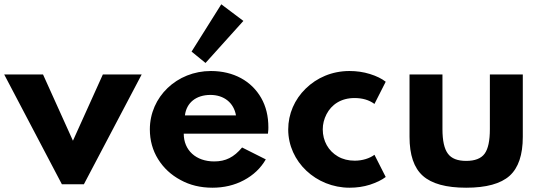

<svg xmlns="http://www.w3.org/2000/svg" viewBox="-26 -859 2536 895"><path d="M365 0 634.5 -512H453.5L314 -203L174.5 -512H-6.5L262.5 0Z M1108.5 -761.5 1005.5 -839 867 -618.5 932 -565.5ZM964 16C1018 16 1067 4.5 1111 -19C1155 -42.5 1189 -74.5 1213 -116L1102.5 -171.5C1064.5 -126 1026 -106.5 972.5 -106.5C887.5 -106.5 830.5 -158.5 830.5 -236H1223C1225 -253.5 1225 -256.5 1225 -265C1225 -317.5 1214 -363 1191.5 -402.5C1146.5 -481 1063.5 -528 957 -528C798.5 -528 672.5 -407.5 672.5 -256C672.5 -204.5 685.5 -158 711 -117C736.5 -76 771.5 -43.5 815.5 -20C859 4 908.5 16 964 16ZM836 -321C843 -380 888 -416.5 955 -416.5C1018 -416.5 1064 -380 1074 -321Z M1603.5 16C1637 16 1668.5 11.5 1698.5 2C1728.5 -8 1753 -19.5 1772 -34L1719.5 -137.5C1697.5 -121 1664 -110 1627.5 -110C1598 -110 1572 -116.5 1549.5 -129.5C1504.5 -155.5 1478.5 -202 1478.5 -256C1478.5 -280.5 1484.5 -304 1496 -326.5C1519 -371 1563 -402 1626.5 -402C1663.5 -402 1694.5 -393 1719.5 -374.5L1772 -478C1753.5 -492.5 1729 -504.5 1698.5 -514C1668 -523.5 1636 -528 1603 -528C1521.5 -528 1450.5 -496.5 1399 -446C1347 -395.5 1317.5 -328 1317.5 -255.5C1317.5 -105 1447.5 16 1603.5 16Z M2147 16C2240.5 16 2308 -2.5 2349.5 -39.5C2390.5 -76.5 2411 -137 2411 -221V-512H2257.5V-257C2257.5 -203 2249.5 -165 2233 -142.5C2216.5 -120 2187.5 -109 2147 -109C2107 -109 2078.5 -120 2062 -142.5C2045 -165 2036.5 -203 2036.5 -257V-512H1883V-221C1883 -137 1903.5 -76.5 1945 -39.5C1986.5 -2.5 2053.5 16 2147 16Z"/></svg>

Font: Spartan
Style: Bold
Weight: 700
Designer: Matt Bailey, Mirko Velimirovic
Foundry: Matt Bailey
Version: Version 1.003